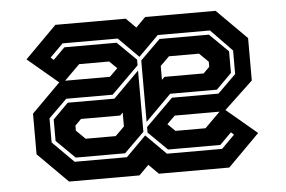

<svg xmlns="http://www.w3.org/2000/svg" viewBox="-43 -600 982 659"><g transform="rotate(-5 447.5 -270.0)"><path d="M169.5 0 66.5 -103V-243L169.5 -346H340.5L373.5 -378.5V-368L342.5 -398.5H239L174.5 -334.5L60.5 -430.5L169.5 -540H412L445.5 -506.5L479 -540H721.5L824.5 -437V-291L721.5 -194H550.5L517.5 -161.5V-172L548.5 -141.5H652L716.5 -205.5L830.5 -109.5L721.5 0H479L445.5 -33.5L412 0ZM194.5 -66H374.5L443.5 -135L512.5 -66H702.5L747.5 -111L737.5 -120L697.5 -80H517.5L452.5 -144V-163L546.5 -256H706.5L769.5 -318V-399L696.5 -474.5H516.5L447.5 -405.5L378.5 -474.5H188.5L143.5 -429.5L153.5 -420.5L193.5 -460.5H373.5L438.5 -396.5V-377L344.5 -284H184.5L121.5 -222V-139ZM199.5 -80 135.5 -143V-217L188.5 -270H349.5L438.5 -359V-148L369.5 -80ZM452.5 -181V-392.5L521.5 -460.5H691.5L755.5 -397.5V-323L702.5 -270H541.5ZM239 -141.5H342.5L373.5 -172V-220L364 -210.5H229L208 -189.5V-172ZM517.5 -320 527 -329.5H662L683 -350.5V-368L652 -398.5H548.5L517.5 -368Z"/></g></svg>

Font: Tourney Thin
Style: Bold
Weight: 700
Version: Version 1.015